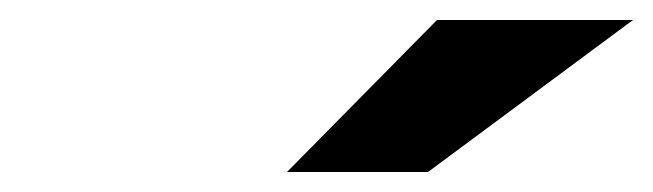

<svg xmlns="http://www.w3.org/2000/svg" viewBox="-20 -779 653 192"><path d="M267 -607 417 -759H613L408 -607Z"/></svg>

Font: My Font
Style: Italic
Weight: 500
Designer: Julieta Ulanovsky
Foundry: Julieta Ulanovsky
Version: ""